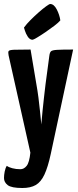

<svg xmlns="http://www.w3.org/2000/svg" viewBox="-31 -748 391 961"><path d="M81 193Q26 193 7.5 178.5Q-11 164 -11 143Q-11 128 -7.5 110.5Q-4 93 3 82Q12 89 30.5 94Q49 99 71 99Q89 99 102.5 82Q116 65 121 16L12 -471Q9 -486 12 -492Q15 -498 39.5 -499Q64 -500 122 -500L151 -327Q157 -294 161.5 -259Q166 -224 169 -193.5Q172 -163 174 -144Q176 -125 176 -125Q176 -125 177.5 -144Q179 -163 182 -193Q185 -223 189 -258.5Q193 -294 197 -327L216 -469Q218 -485 224 -491Q230 -497 254.5 -498.5Q279 -500 335 -500L223 23Q209 88 191.5 125.5Q174 163 148 178Q122 193 81 193ZM132 -549Q118 -549 108 -564.5Q98 -580 93.5 -595Q89 -610 89 -610Q102 -628 122 -648Q142 -668 163 -686.5Q184 -705 200 -716.5Q216 -728 220 -728Q239 -728 253 -701Q267 -674 271 -646Q262 -635 241 -619Q220 -603 196.5 -587Q173 -571 154.5 -560Q136 -549 132 -549Z"/></svg>

Font: Yanone Kaffeesatz ExtraLight
Style: Regular
Weight: 200
Designer: Yanone (Cyrillic: Daniel Pouzeot, Huerta Tipografica, and Cyreal)
Foundry: Yanone
Version: Version 2.003